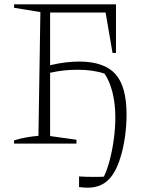

<svg xmlns="http://www.w3.org/2000/svg" viewBox="-20 -665 701 889"><path d="M45 0V-15Q74 -24 102.5 -29Q131 -34 158 -36L167 -609L45 -629V-645H517V-420H501L469 -607H212V-363Q250 -372 283.5 -376Q317 -380 346 -380Q462 -380 514 -322.5Q566 -265 566 -135Q566 -83 558.5 -30.5Q551 22 538 63Q516 136 479.5 170Q443 204 386 204Q367 204 346 201V152Q362 153 378.5 153.5Q395 154 411 154Q423 154 436 154Q449 154 461 153Q476 122 488 76.5Q500 31 507 -20.5Q514 -72 514 -120Q514 -186 500.5 -238.5Q487 -291 464 -324Q438 -333 407 -337.5Q376 -342 338 -342Q305 -342 273.5 -338.5Q242 -335 212 -328V-35L334 -18V0Z"/></svg>

Font: Piazzolla ExtraLight
Style: Regular
Weight: 200
Designer: Juan Pablo del Peral
Foundry: Huerta Tipografica
Version: Version 1.330